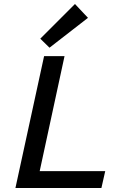

<svg xmlns="http://www.w3.org/2000/svg" viewBox="-20 -938 593 958"><path d="M505 -84 486 0H57L200 -658H302L178 -84ZM181 -745 354 -918 419 -849 227 -700Z"/></svg>

Font: Ysabeau Semibold
Style: Italic
Weight: 600
Italic angle: -12°
Designer: Christian Thalmann (Catharsis Fonts)
Version: Version 0.003